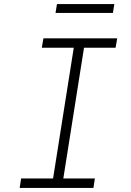

<svg xmlns="http://www.w3.org/2000/svg" viewBox="-20 -917 640 937"><path d="M76 0 83 -46H239L340 -684H184L192 -730H552L544 -684H390L289 -46H443L436 0ZM251 -854 258 -897H538L531 -854Z"/></svg>

Font: JetBrains Mono NL Thin
Style: Italic
Weight: 100
Italic angle: -9°
Monospace: yes
Designer: Philipp Nurullin, Konstantin Bulenkov
Foundry: JetBrains
Version: Version 2.305; ttfautohint (v1.8.4.7-5d5b)